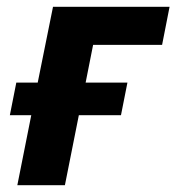

<svg xmlns="http://www.w3.org/2000/svg" viewBox="-20 -545 519 565"><path d="M31 0 72 -206H9L28 -302H91L136 -525H479L457 -413H254L232 -302H355L336 -206H212L171 0Z"/></svg>

Font: IBM Plex Sans
Style: Italic
Weight: 400
Italic angle: -11.31°
Designer: Mike Abbink, Paul van der Laan, Pieter van Rosmalen
Foundry: Bold Monday
Version: Version 3.201